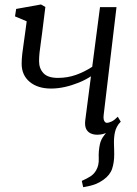

<svg xmlns="http://www.w3.org/2000/svg" viewBox="-20 -578 596 838"><path d="M343 239 337 211.5Q359.5 201.5 374.8 191.8Q390 182 399.5 165.5Q412.5 143.5 411 112.8Q409.5 82 416 51.5Q420.5 30.5 434.5 13Q448.5 -4.5 456.5 -15.5L506.5 -47.5Q487 -25.5 481.8 -1.5Q476.5 22.5 477.5 52.5Q478 63.5 478.2 74.8Q478.5 86 478.5 96.5Q478.5 130.5 469.5 158.2Q460.5 186 431 207Q415 218.5 395.8 226Q376.5 233.5 343 239ZM178 -547.5 163.5 -431.5Q161 -410.5 157.8 -389Q154.5 -367.5 152.5 -347.8Q150.5 -328 150.5 -311Q150.5 -279 169.8 -258.5Q189 -238 233 -238Q274.5 -238 311.8 -251.2Q349 -264.5 382.5 -286.5L416.5 -547H488.5L432.5 -76.5Q430.5 -58.5 435 -50.2Q439.5 -42 446 -42Q455.5 -42 467.8 -48Q480 -54 494 -68.5L507 -47Q501.5 -39.5 486.8 -25.8Q472 -12 450.5 -1Q429 10 404.5 10Q387.5 10 374.5 3.5Q361.5 -3 355.5 -16.5Q349.5 -30 352 -52L377 -245Q352.5 -229 322.8 -217Q293 -205 262.2 -198.2Q231.5 -191.5 203 -191.5Q144.5 -191.5 109.5 -220.8Q74.5 -250 74.5 -300Q74.5 -319 77.2 -343.2Q80 -367.5 83.8 -392Q87.5 -416.5 90 -436.5L96.5 -485L45.5 -506.5L50.5 -539L159 -558.5Z"/></svg>

Font: Merriweather 36pt Light
Style: Italic
Weight: 300
Italic angle: -7.8°
Version: Version 2.101